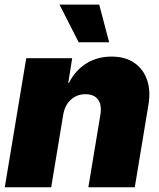

<svg xmlns="http://www.w3.org/2000/svg" viewBox="-28 -792 673 812"><path d="M239.3 -306.6 188.5 0H-7.8L83 -545.9H277.3L260.7 -441.4H263.7Q289.6 -493.7 336.4 -523.2Q383.3 -552.7 443.4 -552.7Q501.5 -552.7 539.8 -526.4Q578.1 -500 594 -453.9Q609.9 -407.7 599.6 -347.7L542 0H345.7L396.5 -306.6Q403.3 -347.2 387 -370.4Q370.6 -393.6 333 -393.6Q297.4 -393.6 271.7 -370.4Q246.1 -347.2 239.3 -306.6ZM304.7 -613.3 223.6 -772.5H391.6L433.6 -613.3Z"/></svg>

Font: Inter Tight Black
Style: Italic
Weight: 900
Italic angle: -9.39999°
Designer: Rasmus Andersson
Foundry: rsms
Version: Version 3.004; ttfautohint (v1.8.4.7-5d5b)